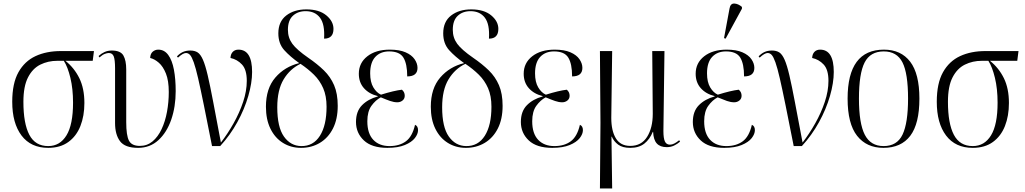

<svg xmlns="http://www.w3.org/2000/svg" viewBox="-20 -824 5783 1083"><path d="M252 10Q154 10 101.5 -59.5Q49 -129 49 -250Q49 -354 84 -416.5Q119 -479 180.5 -507.5Q242 -536 324 -536H510L503 -481H349Q399 -441 427.5 -383Q456 -325 456 -243Q456 -170 433.5 -113Q411 -56 365.5 -23Q320 10 252 10ZM252 0Q318 0 355 -60.5Q392 -121 392 -245Q392 -323 377 -385Q362 -447 340 -481H303Q251 -481 207.5 -459.5Q164 -438 138 -387.5Q112 -337 112 -250Q112 -127 145.5 -63.5Q179 0 252 0Z M759 10Q685 10 657 -27.5Q629 -65 629 -130V-439Q629 -487 621.5 -506Q614 -525 594 -525Q584 -525 571 -520Q558 -515 541 -500L536 -508Q551 -522 569.5 -530.5Q588 -539 610 -539Q660 -539 676 -511Q692 -483 692 -432V-135Q692 -60 707.5 -30.5Q723 -1 769 -1Q810 -1 840.5 -26.5Q871 -52 891.5 -95.5Q912 -139 922 -193.5Q932 -248 932 -305Q932 -369 916 -409Q900 -449 876 -470Q852 -491 827 -497Q828 -521 841.5 -532.5Q855 -544 873 -544Q907 -544 929 -514Q951 -484 961 -431Q971 -378 971 -310Q971 -222 946 -149.5Q921 -77 873.5 -33.5Q826 10 759 10Z M1176 0Q1149 -137 1130 -230.5Q1111 -324 1097.5 -382.5Q1084 -441 1073 -472Q1062 -503 1052 -514Q1042 -525 1029 -525Q1012 -525 984 -499L978 -506Q993 -522 1011 -530.5Q1029 -539 1053 -539Q1078 -539 1094.5 -528.5Q1111 -518 1124.5 -487.5Q1138 -457 1151.5 -399.5Q1165 -342 1182.5 -249.5Q1200 -157 1226 -20Q1264 -69 1297.5 -128.5Q1331 -188 1351.5 -249.5Q1372 -311 1372 -368Q1372 -431 1345 -460Q1318 -489 1280 -497Q1281 -519 1293 -531.5Q1305 -544 1325 -544Q1402 -544 1402 -418Q1402 -357 1380.5 -282.5Q1359 -208 1318.5 -134.5Q1278 -61 1222 0Z M1678 10Q1621 10 1576 -18Q1531 -46 1505.5 -98Q1480 -150 1480 -222Q1480 -325 1533 -386.5Q1586 -448 1668 -468Q1617 -504 1583.5 -541Q1550 -578 1550 -636Q1550 -702 1594.5 -736.5Q1639 -771 1708 -771Q1780 -771 1820.5 -737.5Q1861 -704 1861 -661Q1861 -606 1808 -606Q1813 -687 1785 -724Q1757 -761 1704 -761Q1660 -761 1632 -735Q1604 -709 1604 -656Q1604 -611 1629 -577Q1654 -543 1719 -498Q1770 -463 1807 -427Q1844 -391 1864.5 -343.5Q1885 -296 1885 -227Q1885 -152 1858 -99Q1831 -46 1784 -18Q1737 10 1678 10ZM1679 0Q1747 1 1784.5 -58Q1822 -117 1822 -222Q1822 -283 1803 -326.5Q1784 -370 1751 -402.5Q1718 -435 1675 -464Q1616 -436 1580 -376.5Q1544 -317 1544 -219Q1544 -107 1581.5 -54Q1619 -1 1679 0Z M2165 10Q2077 10 2032.5 -32Q1988 -74 1988 -136Q1988 -196 2022 -230.5Q2056 -265 2111 -280V-282Q2062 -294 2033 -326.5Q2004 -359 2004 -408Q2004 -469 2052 -506.5Q2100 -544 2179 -544Q2233 -544 2267.5 -529Q2302 -514 2318.5 -490Q2335 -466 2335 -441Q2335 -393 2277 -393Q2277 -464 2255.5 -499Q2234 -534 2175 -534Q2126 -534 2097 -503Q2068 -472 2068 -410Q2068 -361 2086 -331Q2104 -301 2129 -290Q2203 -313 2247 -318Q2263 -305 2263 -284Q2263 -267 2250.5 -257Q2238 -247 2221 -247Q2202 -247 2180.5 -254.5Q2159 -262 2128 -275Q2098 -259 2075 -227Q2052 -195 2052 -140Q2052 -71 2085.5 -35.5Q2119 0 2177 0Q2233 0 2269.5 -27Q2306 -54 2321 -120Q2338 -113 2338 -90Q2338 -68 2320 -45Q2302 -22 2263.5 -6Q2225 10 2165 10Z M2608 10Q2551 10 2506 -18Q2461 -46 2435.5 -98Q2410 -150 2410 -222Q2410 -325 2463 -386.5Q2516 -448 2598 -468Q2547 -504 2513.5 -541Q2480 -578 2480 -636Q2480 -702 2524.5 -736.5Q2569 -771 2638 -771Q2710 -771 2750.5 -737.5Q2791 -704 2791 -661Q2791 -606 2738 -606Q2743 -687 2715 -724Q2687 -761 2634 -761Q2590 -761 2562 -735Q2534 -709 2534 -656Q2534 -611 2559 -577Q2584 -543 2649 -498Q2700 -463 2737 -427Q2774 -391 2794.5 -343.5Q2815 -296 2815 -227Q2815 -152 2788 -99Q2761 -46 2714 -18Q2667 10 2608 10ZM2609 0Q2677 1 2714.5 -58Q2752 -117 2752 -222Q2752 -283 2733 -326.5Q2714 -370 2681 -402.5Q2648 -435 2605 -464Q2546 -436 2510 -376.5Q2474 -317 2474 -219Q2474 -107 2511.5 -54Q2549 -1 2609 0Z M3095 10Q3007 10 2962.5 -32Q2918 -74 2918 -136Q2918 -196 2952 -230.5Q2986 -265 3041 -280V-282Q2992 -294 2963 -326.5Q2934 -359 2934 -408Q2934 -469 2982 -506.5Q3030 -544 3109 -544Q3163 -544 3197.5 -529Q3232 -514 3248.5 -490Q3265 -466 3265 -441Q3265 -393 3207 -393Q3207 -464 3185.5 -499Q3164 -534 3105 -534Q3056 -534 3027 -503Q2998 -472 2998 -410Q2998 -361 3016 -331Q3034 -301 3059 -290Q3133 -313 3177 -318Q3193 -305 3193 -284Q3193 -267 3180.5 -257Q3168 -247 3151 -247Q3132 -247 3110.5 -254.5Q3089 -262 3058 -275Q3028 -259 3005 -227Q2982 -195 2982 -140Q2982 -71 3015.5 -35.5Q3049 0 3107 0Q3163 0 3199.5 -27Q3236 -54 3251 -120Q3268 -113 3268 -90Q3268 -68 3250 -45Q3232 -22 3193.5 -6Q3155 10 3095 10Z M3364 239 3367 -131 3364 -536H3433L3428 -159Q3428 -86 3454 -43.5Q3480 -1 3535 -1Q3598 -1 3630 -52Q3662 -103 3662 -182L3659 -536H3728L3722 -85Q3722 -44 3730.5 -26Q3739 -8 3759 -8Q3771 -8 3783.5 -14.5Q3796 -21 3811 -33L3816 -25Q3801 -12 3782.5 -3Q3764 6 3741 6Q3704 6 3685 -14.5Q3666 -35 3664 -80H3662Q3645 -38 3614.5 -14Q3584 10 3535 10Q3491 10 3466.5 -8.5Q3442 -27 3431 -53H3429L3433 239Z M4065 10Q3977 10 3932.5 -32Q3888 -74 3888 -136Q3888 -196 3922 -230.5Q3956 -265 4011 -280V-282Q3962 -294 3933 -326.5Q3904 -359 3904 -408Q3904 -469 3952 -506.5Q4000 -544 4079 -544Q4133 -544 4167.5 -529Q4202 -514 4218.5 -490Q4235 -466 4235 -441Q4235 -393 4177 -393Q4177 -464 4155.5 -499Q4134 -534 4075 -534Q4026 -534 3997 -503Q3968 -472 3968 -410Q3968 -361 3986 -331Q4004 -301 4029 -290Q4103 -313 4147 -318Q4163 -305 4163 -284Q4163 -267 4150.5 -257Q4138 -247 4121 -247Q4102 -247 4080.5 -254.5Q4059 -262 4028 -275Q3998 -259 3975 -227Q3952 -195 3952 -140Q3952 -71 3985.5 -35.5Q4019 0 4077 0Q4133 0 4169.5 -27Q4206 -54 4221 -120Q4238 -113 4238 -90Q4238 -68 4220 -45Q4202 -22 4163.5 -6Q4125 10 4065 10ZM4073 -606 4064 -609 4095 -776Q4100 -805 4122 -804Q4144 -803 4165 -785V-775Z M4457 0Q4430 -137 4411 -230.5Q4392 -324 4378.5 -382.5Q4365 -441 4354 -472Q4343 -503 4333 -514Q4323 -525 4310 -525Q4293 -525 4265 -499L4259 -506Q4274 -522 4292 -530.5Q4310 -539 4334 -539Q4359 -539 4375.5 -528.5Q4392 -518 4405.5 -487.5Q4419 -457 4432.5 -399.5Q4446 -342 4463.5 -249.5Q4481 -157 4507 -20Q4545 -69 4578.5 -128.5Q4612 -188 4632.5 -249.5Q4653 -311 4653 -368Q4653 -431 4626 -460Q4599 -489 4561 -497Q4562 -519 4574 -531.5Q4586 -544 4606 -544Q4683 -544 4683 -418Q4683 -357 4661.5 -282.5Q4640 -208 4599.5 -134.5Q4559 -61 4503 0Z M4963 10Q4868 10 4814.5 -58Q4761 -126 4761 -268Q4761 -544 4966 -544Q5062 -544 5114 -476Q5166 -408 5166 -268Q5166 -126 5114.5 -58Q5063 10 4963 10ZM4964 0Q5040 0 5071 -65Q5102 -130 5102 -268Q5102 -410 5070.5 -472Q5039 -534 4965 -534Q4889 -534 4857 -471.5Q4825 -409 4825 -268Q4825 -128 4858 -64Q4891 0 4964 0Z M5467 10Q5369 10 5316.5 -59.5Q5264 -129 5264 -250Q5264 -354 5299 -416.5Q5334 -479 5395.5 -507.5Q5457 -536 5539 -536H5725L5718 -481H5564Q5614 -441 5642.5 -383Q5671 -325 5671 -243Q5671 -170 5648.5 -113Q5626 -56 5580.5 -23Q5535 10 5467 10ZM5467 0Q5533 0 5570 -60.5Q5607 -121 5607 -245Q5607 -323 5592 -385Q5577 -447 5555 -481H5518Q5466 -481 5422.5 -459.5Q5379 -438 5353 -387.5Q5327 -337 5327 -250Q5327 -127 5360.5 -63.5Q5394 0 5467 0Z"/></svg>

Font: Noto Serif Display SemiCondensed Light
Style: Regular
Weight: 300
Width: 4
Designer: Monotype Design Team
Foundry: Monotype Imaging Inc.
Version: Version 2.009